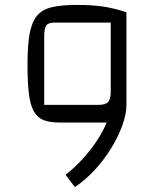

<svg xmlns="http://www.w3.org/2000/svg" viewBox="-20 -499 640 782"><path d="M222 0Q182 0 157 -10Q132 -20 117.5 -46Q103 -72 97.5 -118.5Q92 -165 92 -238Q92 -313 100.5 -360.5Q109 -408 130 -434Q151 -460 190.5 -469.5Q230 -479 292 -479Q353 -479 398.5 -472.5Q444 -466 495 -449V-72L468 0ZM285 263 247 213Q283 185 316 149Q349 113 375 73.5Q401 34 416 -3.5Q431 -41 431 -72H495Q495 -34 478 12.5Q461 59 432 106Q403 153 365 194Q327 235 285 263ZM160 -72H383Q410 -72 420.5 -83.5Q431 -95 431 -125V-407H203Q177 -407 168.5 -395.5Q160 -384 160 -349Z"/></svg>

Font: Changa Light
Style: Regular
Weight: 300
Designer: Eduardo Rodriguez Tunni
Foundry: Eduardo Rodriguez Tunni
Version: Version 3.002; ttfautohint (v1.8.2)